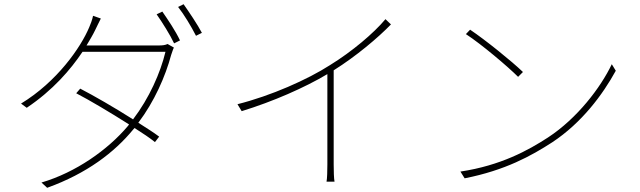

<svg xmlns="http://www.w3.org/2000/svg" viewBox="-20 -846 3040 912"><path d="M826 -813C855 -776 888 -721 911 -676L939 -690C918 -730 878 -789 852 -826ZM724 -778C750 -741 789 -679 807 -640L835 -654C814 -699 776 -755 751 -791ZM391 -630C407 -657 421 -680 432 -703C440 -719 450 -741 459 -758L422 -771C419 -754 409 -728 404 -717C364 -621 251 -458 80 -354L107 -334C232 -418 315 -515 372 -600H766C742 -500 689 -380 612 -279C524 -335 423 -393 361 -425L342 -403C404 -371 505 -311 593 -255L588 -248C492 -134 340 -27 177 21L204 46C393 -22 524 -123 612 -230L619 -238C658 -213 693 -190 716 -171L736 -197C711 -216 676 -238 637 -263C713 -363 766 -484 793 -585C796 -592 801 -611 806 -620L776 -637C765 -632 755 -630 732 -630Z M1811 -755C1755 -688 1652 -601 1548 -537C1441 -468 1267 -391 1108 -351L1128 -318C1275 -363 1428 -430 1535 -494V-65C1535 -34 1534 2 1531 17H1569C1566 2 1565 -34 1565 -65V-512C1672 -579 1776 -667 1837 -730Z M2193 -684C2267 -636 2393 -529 2441 -481L2464 -504C2411 -555 2286 -656 2213 -705ZM2187 1C2380 -37 2504 -106 2603 -170C2744 -263 2843 -397 2905 -510L2886 -541C2833 -430 2722 -284 2583 -193C2489 -132 2359 -60 2167 -31Z"/></svg>

Font: SSpoqa Han Sans Neo Thin
Style: Regular
Weight: 100
Designer: [Spoqa Han Sans Neo] Dong-huui Kim  Younghwa Kang  Yujin Lee  [Noto Sans] Ryoko NISHIZUKA  (kana & ideographs); Paul D. 
Foundry: Spoqa (http://www.spoqa-han-sans.com)
Version: Version 1.000